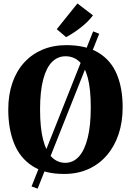

<svg xmlns="http://www.w3.org/2000/svg" viewBox="-20 -1020 776 1138"><path d="M532 -834 568 -820 203 98 167 85ZM363.5 11Q246 12 172 -36Q98 -84 63.5 -170.2Q29 -256.5 29 -370.5Q29 -458 53.2 -528.5Q77.5 -599 123 -649Q168.5 -699 232 -725.8Q295.5 -752.5 374 -752.5Q491.5 -752 565 -706.8Q638.5 -661.5 672.8 -579Q707 -496.5 707 -384Q707 -296.5 682.8 -224.2Q658.5 -152 613.2 -99.5Q568 -47 504.8 -18.2Q441.5 10.5 363.5 11ZM367 -55Q414 -55 447.8 -92.2Q481.5 -129.5 499.8 -202.8Q518 -276 518 -383Q518 -493 500.2 -559.5Q482.5 -626 449 -656.2Q415.5 -686.5 368.5 -686.5Q321.5 -686.5 287.8 -652.2Q254 -618 235.8 -548Q217.5 -478 217.5 -371Q217.5 -261.5 235.5 -191.8Q253.5 -122 287 -88.5Q320.5 -55 367 -55ZM371.5 -800 316.5 -847 439 -999.5 531 -929Q515.5 -908 495.8 -889Q476 -870 454.5 -853.5Q433 -837 412 -823.5Q391 -810 372 -800Z"/></svg>

Font: Merriweather Light 18pt Black
Style: Regular
Weight: 900
Version: Version 2.100